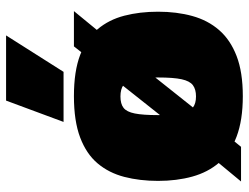

<svg xmlns="http://www.w3.org/2000/svg" viewBox="-116 -714 839 648"><g transform="rotate(-90 304.0 -389.5)"><path d="M304 10Q385 10 439.5 -11Q494 -32 527 -70Q560 -108 574.5 -160.5Q589 -213 589 -276Q589 -338 575.5 -390Q562 -442 530 -480Q498 -518 443 -539Q388 -560 304 -560Q220 -560 164.5 -539Q109 -518 77 -480Q45 -442 31.5 -390Q18 -338 18 -276Q18 -213 32.5 -160.5Q47 -108 79.5 -70Q112 -32 167.5 -11Q223 10 304 10ZM303 -148Q279 -148 265.5 -158.5Q252 -169 246 -196.5Q240 -224 240 -276Q240 -327 245.5 -354.5Q251 -382 264.5 -392.5Q278 -403 303 -403Q328 -403 342 -392.5Q356 -382 361.5 -354.5Q367 -327 367 -276Q367 -224 361 -196.5Q355 -169 341 -158.5Q327 -148 303 -148ZM16 4H133L212 -93H214L470 -415H472L591 -560H472L397 -465H395L143 -147H141ZM217 -595 289 -789H509L386 -595Z"/></g></svg>

Font: Georama Black
Style: Regular
Weight: 900
Designer: Jean-Baptiste Levee
Foundry: Production Type
Version: Version 1.001